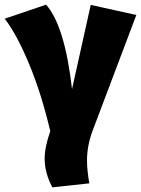

<svg xmlns="http://www.w3.org/2000/svg" viewBox="-45 -574 603 821"><path d="M179 227Q146 166 146 104Q146 55 170 -13Q131 -178 78 -304Q25 -430 -25 -494L152 -554Q232 -464 263 -193L343 -553L538 -510L357 -31Q327 43 327 111Q327 154 337 210Z"/></svg>

Font: Trujillo Black
Style: Regular
Weight: 900
Designer: Fira Sans original fonts by bBox Type GmbH, Carrois Corporate GbR, & Edenspiekermann AG / Changes by Cristiano Sobral
Foundry: Fira Sans original fonts by bBox Type GmbH, Carrois Corporate GbR, & Edenspiekermann AG / Changes by Cristiano Sobral
Version: Version 4.301;July 28, 2020;FontCreator 13.0.0.2655 64-bit